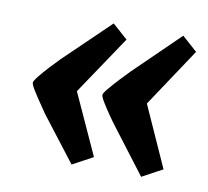

<svg xmlns="http://www.w3.org/2000/svg" viewBox="-51 -472 500 462"><g transform="rotate(10 199.5 -241.0)"><path d="M321 -65 238 -174Q231 -183 221 -197.5Q211 -212 203 -225Q195 -238 195 -243Q195 -247 205.5 -259.5Q216 -272 229.5 -286.5Q243 -301 252 -310L362 -417L399 -384L304 -241L371 -92ZM151 -65 67 -174Q61 -183 51 -197.5Q41 -212 33 -225Q25 -238 25 -243Q25 -247 35 -259.5Q45 -272 58.5 -286.5Q72 -301 81 -310L192 -417L229 -384L133 -241L201 -92Z"/></g></svg>

Font: Faustina Light SemiBold
Style: Italic
Weight: 600
Italic angle: -8°
Version: Version 1.200